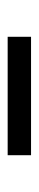

<svg xmlns="http://www.w3.org/2000/svg" viewBox="180 -523 101 501"><g transform="rotate(90 230.5 -272.5)"><path d="M385 -242H76V-303H385Z"/></g></svg>

Font: Strong
Style: Regular
Weight: 400
Designer: Roman Shchyukin (Gaslight Type Foundry)
Foundry: Cyreal (www.cyreal.org)
Version: Version 1.001